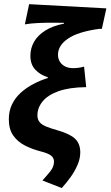

<svg xmlns="http://www.w3.org/2000/svg" viewBox="-20 -733 541 940"><path d="M282.3 187.6 187.7 150.6Q207 129.5 225.7 106.5Q244.4 83.5 244.4 58.5Q244.4 40.5 230.4 29Q216.3 17.5 176 7.3Q134.4 -3.5 99.6 -21.9Q64.9 -40.2 44.1 -70.6Q23.2 -100.9 23.2 -149.2Q23.2 -189.9 39 -222.4Q54.8 -254.8 82 -279.3Q109.3 -303.9 143.6 -321.9Q177.9 -339.9 214 -350.9V-354.9Q177.3 -366.1 153 -391.7Q128.8 -417.2 128.8 -459.7Q128.8 -497.6 147.3 -529.3Q165.7 -561 202.3 -583.8Q238.9 -606.6 293 -617.3V-621.3Q272 -621.6 237.2 -621.8Q202.4 -622 166.3 -620.3Q130.1 -618.7 101.7 -613.7L122.6 -712.6L500.8 -692L478.7 -591.8H466.1Q361 -577.4 312.4 -543.6Q263.9 -509.9 263.9 -465.4Q263.9 -445.1 273.5 -430.3Q283.1 -415.4 299.5 -407.4Q316 -399.3 338 -399.3Q365.1 -399.3 391.6 -406.9L402.1 -306.4Q318.7 -305.4 265.9 -286.3Q213.2 -267.2 188.2 -236Q163.2 -204.8 163.2 -168.4Q163.2 -148.3 173.6 -135.5Q184 -122.7 205.7 -113.7Q227.4 -104.6 260.3 -95.5Q322 -78 347.5 -53.8Q373 -29.6 373 13.3Q373 42.7 359.7 74Q346.4 105.3 325.5 134.3Q304.7 163.2 282.3 187.6Z"/></svg>

Font: Source Sans Variable
Style: Italic
Weight: 200
Italic angle: -11°
Designer: Paul D. Hunt
Foundry: Adobe Systems Incorporated
Version: Version 3.006;hotconv 1.0.111;makeotfexe 2.5.65597